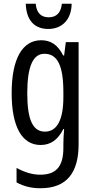

<svg xmlns="http://www.w3.org/2000/svg" viewBox="-20 -854 502 1021"><path d="M361 -834H309C304 -785 279 -762 239 -762C198 -762 174 -786 170 -834H117C120 -745 164 -700 237 -700C311 -700 360 -751 361 -834ZM199 -640C101 -640 42 -545 42 -359C42 -178 98 -83 196 -83C250 -83 288 -111 317 -168H321C318 -136 317 -106 317 -84V-68C317 36 275 75 193 75C153 75 113 63 68 39V116C107 137 146 147 195 147C337 147 398 62 398 -87V-630H330L321 -559H316C287 -616 250 -640 199 -640ZM216 -568C286 -568 317 -505 317 -363V-338C317 -216 283 -154 219 -154C155 -154 125 -216 125 -358C125 -495 153 -568 216 -568Z"/></svg>

Font: Noto Sans Kannada UI ExtraCondensed
Style: Regular
Weight: 400
Width: 2
Designer: Jelle Bosma - Monotype Design Team
Foundry: Monotype Imaging Inc.
Version: Version 2.005